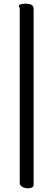

<svg xmlns="http://www.w3.org/2000/svg" viewBox="-20 -770 290 1040"><path d="M86.9 -726.1Q86.9 -728.5 84.5 -731.7Q82 -734.9 82 -738.8Q82 -741.7 85.4 -743.9Q88.9 -746.1 94.5 -747.6Q100.1 -749 106.9 -749.5Q113.8 -750 121.1 -750Q128.4 -750 135.7 -748.8Q143.1 -747.6 148.9 -744.6Q154.8 -741.7 158.4 -737.1Q162.1 -732.4 162.1 -725.1V231.9Q162.1 241.7 152.3 245.8Q142.6 250 131.8 250Q124.5 250 116.7 248.3Q108.9 246.6 102.3 243.2Q95.7 239.7 91.3 234.1Q86.9 228.5 86.9 221.2Z"/></svg>

Font: Grand Hotel
Style: Regular
Weight: 400
Designer: Brian J. Bonislawsky & Jim Lyles for Astigmatic (AOETI)
Foundry: Astigmatic (AOETI)
Version: Version 001.000